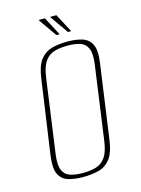

<svg xmlns="http://www.w3.org/2000/svg" viewBox="-113 -792 636 869"><g transform="rotate(-15 205.0 -357.5)"><path d="M167 12Q128 12 98 3Q68 -6 54.5 -34Q41 -62 49 -120L99 -469Q107 -527 129 -554.5Q151 -582 183.5 -590.5Q216 -599 255 -599Q295 -599 324.5 -590Q354 -581 368 -553.5Q382 -526 374 -469L325 -120Q317 -61 295 -33Q273 -5 240.5 3.5Q208 12 167 12ZM170 -6Q204 -6 231 -13.5Q258 -21 276 -45.5Q294 -70 301 -121L349 -466Q356 -517 345 -541.5Q334 -566 309.5 -573.5Q285 -581 252 -581Q218 -581 191 -573.5Q164 -566 146 -541.5Q128 -517 121 -466L73 -121Q66 -70 77 -45.5Q88 -21 112.5 -13.5Q137 -6 170 -6ZM285 -640H270L209 -727H239ZM231 -640H216L155 -727H185Z"/></g></svg>

Font: Alumni Sans Thin Thin
Style: Italic
Weight: 250
Italic angle: -8°
Version: Version 1.016